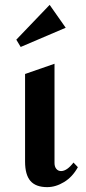

<svg xmlns="http://www.w3.org/2000/svg" viewBox="-20 -762 353 789"><path d="M204 -92Q204 -77 211.5 -68Q219 -59 231 -59Q255 -59 282 -94L300 -75Q278 -35 243.5 -14Q209 7 174 7Q127 7 105 -18.5Q83 -44 83 -98V-458L204 -500ZM184 -742 47 -599 65 -569 250 -648Z"/></svg>

Font: Amita
Style: Bold
Weight: 700
Designer: Eduardo Rodriguez Tunni, Modular Infotech, Brian J. Bonislawsky
Foundry: Eduardo Rodriguez Tunni, Modular Infotech, Brian J. Bonislawsky
Version: Version 1.003